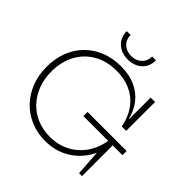

<svg xmlns="http://www.w3.org/2000/svg" viewBox="-242 -1175 1387 1387"><g transform="rotate(45 452.0 -481.0)"><path d="M421.5 9Q341 9 273 -19.5Q205 -48 155 -99.8Q105 -151.5 77.2 -222.2Q49.5 -293 49.5 -378Q49.5 -462.5 76.5 -532.5Q103.5 -602.5 153.5 -653.5Q203.5 -704.5 273 -732.8Q342.5 -761 427.5 -761Q513.5 -761 576.8 -732Q640 -703 680 -651.2Q720 -599.5 736 -530.5H751.5L738.5 -457Q714 -582 632.5 -648.8Q551 -715.5 428 -715.5Q328.5 -715.5 254.2 -672.8Q180 -630 139 -554Q98 -478 98 -378Q98 -302.5 122.2 -240Q146.5 -177.5 190 -131.8Q233.5 -86 293.2 -61.2Q353 -36.5 424 -36.5Q508 -36.5 575.8 -72Q643.5 -107.5 687.5 -171.8Q731.5 -236 744.5 -323L779.5 -313.5Q765.5 -216.5 716.5 -144.2Q667.5 -72 591.5 -31.5Q515.5 9 421.5 9ZM759 0 743 -237V-353.5H789V0ZM489.5 -314V-356.5H889V-314ZM738.5 -457V-752H783.5V-457ZM575.5 -969.5Q576 -928 557.2 -896.2Q538.5 -864.5 504.8 -847Q471 -829.5 426.5 -829.5Q382 -829.5 348.2 -847.2Q314.5 -865 295.8 -896.5Q277 -928 277 -969.5H316.5Q316.5 -923 347 -894Q377.5 -865 426.5 -865Q475.5 -865 506 -894Q536.5 -923 536.5 -969.5Z"/></g></svg>

Font: Hepta Slab Light
Style: Regular
Weight: 300
Designer: Michael LaGattuta
Foundry: Michael LaGattuta
Version: Version 1.102